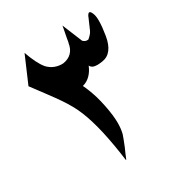

<svg xmlns="http://www.w3.org/2000/svg" viewBox="-184 -841 925 1004"><g transform="rotate(-30 278.5 -338.5)"><path d="M487.3 -701.7Q494.6 -715.8 501.5 -715.8Q505.9 -715.8 509.5 -710.4Q513.2 -705.1 517.1 -695.3Q522.9 -680.2 522.9 -651.4Q522.9 -617.2 514.2 -564.9Q506.3 -517.6 485.8 -490.7Q465.3 -463.9 431.6 -459Q423.3 -458 415.8 -457Q408.2 -456.1 401.9 -456.1Q384.3 -456.1 374 -461.2Q363.8 -466.3 359.4 -476.1Q346.7 -445.3 326.7 -425.5Q306.6 -405.8 279.8 -398.9Q288.1 -382.3 296.4 -360.8Q304.7 -339.4 313 -313Q321.8 -282.2 328.1 -251.2Q334.5 -220.2 338.4 -188Q341.3 -162.6 341.3 -141.1Q341.3 -105.5 334 -76.7Q326.2 -53.2 309.1 -11.2Q303.2 1 296.9 16.1Q290.5 31.2 283.2 48.8L280.8 47.9Q274.4 -2 266.6 -46.6Q258.8 -91.3 249.5 -133.8Q230.5 -216.8 207 -274.4Q195.8 -302.2 180.2 -330.3Q164.6 -358.4 144.5 -387.7Q124 -417.5 95.9 -455.1Q67.9 -492.7 32.7 -540L102.1 -701.2Q115.2 -664.1 129.4 -635.5Q143.6 -606.9 157.7 -590.3H157.2Q177.7 -568.4 201.9 -559.6Q226.1 -550.8 251 -552.7Q283.2 -557.6 302.7 -577.4Q322.3 -597.2 327.1 -631.3Q328.6 -633.8 328.6 -635Q328.6 -636.2 329.1 -638.2Q330.1 -645 332 -656Q334 -667 336.4 -679.2Q338.9 -691.4 341.3 -703.9Q343.8 -716.3 345.2 -726.1L394.5 -606Q399.9 -600.1 407.5 -596.7Q415 -593.3 426.3 -594.7H425.8Q448.7 -613.3 456.5 -630.4Q459.5 -637.2 464.4 -648.7Q469.2 -660.2 476.6 -676.8Q479.5 -682.6 481.9 -688.7Q484.4 -694.8 487.3 -701.7Z"/></g></svg>

Font: XB Khoramshahr
Style: Bold
Weight: 700
Designer: Behnam
Foundry: Irmug
Version: Version 8.005 2009